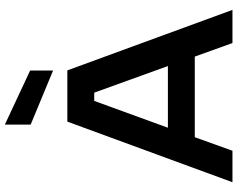

<svg xmlns="http://www.w3.org/2000/svg" viewBox="-116 -890 1005 814"><g transform="rotate(-90 387.0 -482.5)"><path d="M278.9 -700H496.1L752.6 0H612L554.6 -159.7H212.8L155.4 0H21.9ZM514.5 -273.7 401.7 -586H366.7L253 -273.7ZM266.2 -855.5V-964.9L495.4 -857.8V-760.5Z"/></g></svg>

Font: AF Albert Sans Medium
Style: Regular
Weight: 500
Designer: Andreas Rasmussen
Foundry: a.Foundry
Version: Version 1.300;Glyphs 3.2 (3231)